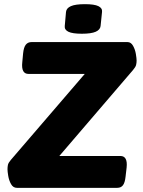

<svg xmlns="http://www.w3.org/2000/svg" viewBox="-20 -902 687 922"><path d="M61 0Q43 0 33 -18Q23 -36 19.5 -57.5Q16 -79 16 -89Q16 -100 18 -110Q20 -120 32 -134L387 -547H117Q81 -547 87 -603L91 -646Q94 -675 104 -687.5Q114 -700 132 -700H592Q609 -700 619 -682Q629 -664 632.5 -642.5Q636 -621 636 -611Q636 -600 633.5 -590Q631 -580 619 -566L265 -153H558Q594 -153 588 -97L583 -54Q580 -25 570.5 -12.5Q561 0 543 0ZM373 -740Q328 -740 308.5 -749.5Q289 -759 291 -777L297 -845Q299 -863 320.5 -872.5Q342 -882 388 -882Q433 -882 452.5 -872.5Q472 -863 470 -845L463 -777Q461 -759 439.5 -749.5Q418 -740 373 -740Z"/></svg>

Font: Asap Semi Expanded Semi Expanded ExtraBold
Style: Italic
Weight: 800
Width: 6
Italic angle: -6°
Designer: Pablo Cosgaya
Foundry: Omnibus-Type
Version: Version 3.001; ttfautohint (v1.8.4.7-5d5b)